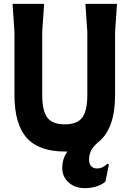

<svg xmlns="http://www.w3.org/2000/svg" viewBox="-20 -770 698 996"><path d="M587 -750 577 -605V-278Q577 -101 489 -32Q464 -11 453 10.5Q442 32 442 57Q442 80 453 92Q464 104 483 104Q498 104 510 98.5Q522 93 538 79L545 83L527 172Q509 188 480.5 197Q452 206 421 206Q369 206 336 176.5Q303 147 303 100Q303 53 330 16H316Q182 16 118.5 -55Q55 -126 55 -278V-605L45 -750H209L199 -605V-278Q199 -195 225.5 -160Q252 -125 316 -125Q380 -125 406.5 -160Q433 -195 433 -278V-605L423 -750Z"/></svg>

Font: Farro
Style: Bold
Weight: 700
Designer: Aceler Chua
Foundry: Grayscale Limited
Version: Version 1.101